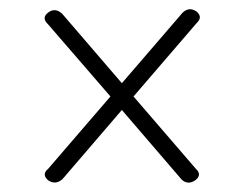

<svg xmlns="http://www.w3.org/2000/svg" viewBox="-20 -546 524 412"><path d="M83.5 -159Q68.5 -171.5 83.5 -184L217 -339L83 -494Q68 -508 84 -519.5Q98 -530 113 -517L241.5 -367.5L372 -519Q386 -532 401.5 -521.5Q416 -509.5 402 -496.5L266.5 -339L400.5 -183.5Q414 -171 399.5 -159.5Q383 -148 369.5 -161L241.5 -310L114 -161.5Q99 -148.5 83.5 -159Z"/></svg>

Font: Fraunces 9pt S000 Light
Style: Regular
Weight: 300
Version: Version 1.000; ttfautohint (v1.8.3)